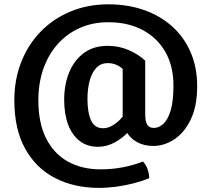

<svg xmlns="http://www.w3.org/2000/svg" viewBox="-20 -700 996 911"><path d="M669 -158.5Q669 -123 678.8 -108Q688.5 -93 710 -93Q733.5 -93 754.8 -112Q776 -131 789.5 -175Q803 -219 803 -294.5Q803 -386 764.8 -453.2Q726.5 -520.5 657 -557.5Q587.5 -594.5 494 -594.5Q419 -594.5 357.8 -567Q296.5 -539.5 252.5 -489.5Q208.5 -439.5 185.2 -372Q162 -304.5 162 -224.5Q162 -116.5 198.8 -43.5Q235.5 29.5 302 66.5Q368.5 103.5 457 103.5Q511 103.5 561.5 94Q612 84.5 658 66.5Q672.5 80.5 680.2 103Q688 125.5 688 145.5Q654 159.5 614 169.8Q574 180 532 185.8Q490 191.5 449.5 191.5Q333 191.5 242.2 145.2Q151.5 99 99.8 6.2Q48 -86.5 48 -224.5Q48 -322.5 80.8 -405.8Q113.5 -489 173.2 -550.2Q233 -611.5 314.8 -645.5Q396.5 -679.5 494 -679.5Q586 -679.5 663 -652.5Q740 -625.5 796.5 -575Q853 -524.5 884.2 -452.8Q915.5 -381 915.5 -291Q915.5 -196 885 -133Q854.5 -70 807 -38.8Q759.5 -7.5 707 -7.5Q663 -7.5 630.2 -25.8Q597.5 -44 579.8 -75.2Q562 -106.5 562 -146V-373Q549.5 -385 531.2 -392.8Q513 -400.5 491 -400.5Q457.5 -400.5 436.2 -377.2Q415 -354 405 -315.5Q395 -277 395 -230.5Q395 -166 412 -128.8Q429 -91.5 469.5 -91.5Q491.5 -91.5 514.2 -104.8Q537 -118 555.5 -139Q574 -160 583.5 -182.5L624.5 -128Q612.5 -99 585 -70.2Q557.5 -41.5 521 -22.5Q484.5 -3.5 444.5 -3.5Q394 -3.5 358 -31.2Q322 -59 303.2 -109Q284.5 -159 284.5 -226.5Q284.5 -298.5 308.2 -356.5Q332 -414.5 378 -448.5Q424 -482.5 491 -482.5Q545 -482.5 592 -461.8Q639 -441 669 -412Z"/></svg>

Font: Signika Light Medium
Style: Regular
Weight: 500
Version: Version 2.003;gftools[0.9.32]